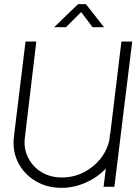

<svg xmlns="http://www.w3.org/2000/svg" viewBox="-20 -900 657 925"><path d="M510 -254H511L565 -700H617L560 -237Q559 -232 559 -227L531 0H479L490 -88Q449 -45 392.5 -20Q336 5 276 5Q206 5 151 -28Q96 -61 67.5 -116.5Q39 -172 47 -241L103 -700H155L100 -239Q93 -186 115 -141.5Q137 -97 179.5 -71Q222 -45 278 -45Q334 -45 382 -69Q430 -93 463 -134Q496 -175 507 -226ZM241 -769 356 -880H394L481 -769H426L371 -842L298 -769Z"/></svg>

Font: Kulim Park ExtraLight
Style: Italic
Weight: 275
Italic angle: -8°
Designer: Noponies / Dale Sattler
Foundry: Noponies
Version: Version 1.000; ttfautohint (v1.8.3)